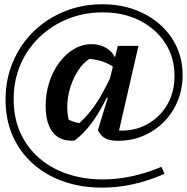

<svg xmlns="http://www.w3.org/2000/svg" viewBox="-20 -680 878 900"><path d="M329 -21Q264 -16 229 -58Q194 -100 194 -184Q194 -242 211 -294.5Q228 -347 258 -387Q288 -427 326.5 -450Q365 -473 410 -473Q447 -473 476.5 -456Q506 -439 519 -411L532 -465H629L538 -68Q611 -65 670 -97.5Q729 -130 763.5 -188.5Q798 -247 798 -324Q798 -411 754.5 -478Q711 -545 635.5 -583.5Q560 -622 461 -622Q373 -622 297 -591Q221 -560 164 -505Q107 -450 75.5 -376Q44 -302 44 -215Q44 -120 81 -46Q118 28 183.5 77Q249 126 337 147Q425 168 527 157.5Q629 147 737 102L751 135Q636 185 526.5 196Q417 207 323 184Q229 161 157.5 106.5Q86 52 46 -29Q6 -110 6 -213Q6 -308 40.5 -389.5Q75 -471 136.5 -531.5Q198 -592 281 -626Q364 -660 460 -660Q542 -660 610.5 -635Q679 -610 729.5 -565.5Q780 -521 808 -460.5Q836 -400 836 -328Q836 -263 813 -207Q790 -151 748.5 -109Q707 -67 652 -43.5Q597 -20 534 -20Q495 -20 473.5 -31.5Q452 -43 439 -70L485 -221L481 -223Q410 -79 329 -21ZM302 -119Q326 -107 352 -103Q394 -141 428 -191Q462 -241 496 -314L509 -368Q465 -398 399 -404Q371 -386 349 -353.5Q327 -321 313 -280.5Q299 -240 296 -198Q293 -156 302 -119Z"/></svg>

Font: Piazzolla SemiBold
Style: Italic
Weight: 600
Italic angle: -11.3°
Designer: Juan Pablo del Peral
Foundry: Huerta Tipografica
Version: Version 1.330